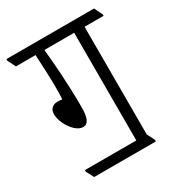

<svg xmlns="http://www.w3.org/2000/svg" viewBox="-183 -722 767 831"><g transform="rotate(-30 201.0 -307.0)"><path d="M46 9H354V1L335 -37V-575H430V-582L410 -623H-28V-615L-8 -575H90C94 -499 96 -452 96 -410C96 -394 96 -368 94 -351C88 -352 80 -353 72 -353C46 -353 31 -338 31 -313C31 -267 74 -202 113 -202C139 -202 150 -227 150 -281C150 -398 141 -509 134 -575H283V-37H26V-29Z"/></g></svg>

Font: Noto Serif Devanagari ExtraCondensed Light
Style: Regular
Weight: 300
Width: 2
Designer: Universal Thirst, Indian Type Foundry and the Monotype Design Team
Foundry: Monotype Imaging Inc.
Version: Version 2.004